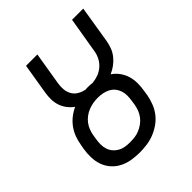

<svg xmlns="http://www.w3.org/2000/svg" viewBox="-203 -867 1006 1006"><g transform="rotate(-45 300.0 -363.5)"><path d="M253 8Q223 8 193.5 3Q164 -2 138.5 -15Q113 -28 94 -49.5Q75 -71 65.5 -97.5Q56 -124 55 -154.5Q54 -185 59 -215L64 -241Q68 -266 77 -290Q86 -314 101.5 -335.5Q117 -357 138 -373.5Q159 -390 183 -401Q165 -414 151 -432Q137 -450 129.5 -471.5Q122 -493 121.5 -517Q121 -541 125 -565L153 -735H237L207 -553Q203 -531 205 -509Q207 -487 217.5 -469Q228 -451 246.5 -440.5Q265 -430 286 -426Q291 -427 295 -427Q299 -427 304 -427Q312 -427 320 -426.5Q328 -426 336 -425Q359 -427 380.5 -435Q402 -443 419.5 -458.5Q437 -474 447.5 -495Q458 -516 461 -538L494 -735H577L543 -526Q539 -504 531 -483.5Q523 -463 508.5 -445Q494 -427 475 -413Q456 -399 435 -390Q456 -376 471.5 -355Q487 -334 494.5 -309Q502 -284 502 -256.5Q502 -229 497 -201L493 -175Q488 -149 478 -123Q468 -97 450.5 -74.5Q433 -52 409 -35.5Q385 -19 359 -9Q333 1 306 4.5Q279 8 253 8ZM254 -66Q272 -66 289.5 -68Q307 -70 324 -77Q341 -84 356.5 -95Q372 -106 383.5 -121Q395 -136 401.5 -153Q408 -170 411 -187L415 -213Q418 -232 418 -250Q418 -268 412.5 -284.5Q407 -301 396 -314.5Q385 -328 369.5 -336Q354 -344 336.5 -347.5Q319 -351 300 -351Q283 -351 265.5 -348Q248 -345 231 -338.5Q214 -332 198.5 -320.5Q183 -309 172 -294.5Q161 -280 154.5 -263Q148 -246 145 -229L141 -203Q138 -185 138 -166.5Q138 -148 143.5 -131.5Q149 -115 160 -102Q171 -89 186 -80.5Q201 -72 218.5 -69Q236 -66 254 -66Z"/></g></svg>

Font: Zed Sans Extended
Style: Italic
Weight: 400
Width: 7
Italic angle: -9°
Designer: Belleve Invis
Foundry: Belleve Invis
Version: Version 1.0.0; ttfautohint (v1.8.4)